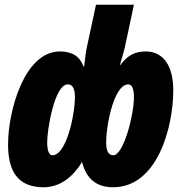

<svg xmlns="http://www.w3.org/2000/svg" viewBox="-20 -780 763 810"><path d="M164 10C226 10 284 -26 326 -97C344 -24 389 10 457 10C644 10 711 -243 711 -399C711 -500 671 -563 594 -563C550 -563 517 -546 488 -506H486C497 -543 507 -579 510 -596L545 -760H385L348 -588C344 -571 339 -538 335 -500H332C318 -540 286 -563 233 -563C82 -563 14 -311 14 -170C14 -54 58 10 164 10ZM201 -125C187 -125 179 -144 179 -181C179 -229 209 -424 266 -424C286 -424 296 -407 296 -370C296 -295 260 -125 201 -125ZM458 -125C438 -125 428 -142 428 -179C428 -257 462 -424 521 -424C537 -424 545 -406 545 -369C545 -294 501 -125 458 -125Z"/></svg>

Font: Noto Sans ExtraCondensed Black
Style: Italic
Weight: 900
Width: 2
Italic angle: -12°
Designer: Monotype Design Team
Foundry: Monotype Imaging Inc.
Version: Version 2.013